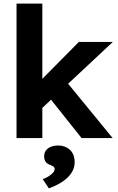

<svg xmlns="http://www.w3.org/2000/svg" viewBox="-20 -760 647 1057"><path d="M355 -299 600 0H429L261 -211L213 -166V0H71V-740H213V-326L414 -529H601ZM215 226Q229 222 244 213Q259 204 270 193Q281 182 281 170Q281 163 276 158.5Q271 154 259 149Q239 142 231 130.5Q223 119 223 101Q223 72 244.5 56.5Q266 41 300 41Q339 41 365 65Q391 89 391 133Q391 157 381 178Q371 199 352.5 217Q334 235 308 250Q282 265 249 277Z"/></svg>

Font: Mach SemiBold
Style: Regular
Weight: 600
Version: Version 1.002